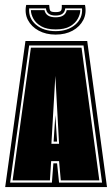

<svg xmlns="http://www.w3.org/2000/svg" viewBox="-20 -757 454 777"><path d="M1 0 83 -591H333L413 0ZM21 -18H190L196 -96H211L219 -18H393L318 -573H98ZM31 -27 105 -564H310L382 -27H226L219 -105H187L182 -27ZM188 -175H219L204 -450ZM197 -184 204 -291 211 -184ZM205 -617Q166 -617 136.5 -633Q107 -649 93 -676Q79 -703 86 -737H179Q180 -719 183.5 -713.5Q187 -708 205 -708Q223 -708 227 -714Q231 -720 230 -737H324Q331 -703 317 -676Q303 -649 274 -633Q245 -617 205 -617ZM205 -631Q254 -631 284.5 -657Q315 -683 312 -723H244Q241 -694 205 -694Q169 -694 166 -723H98Q95 -683 125.5 -657Q156 -631 205 -631ZM205 -638Q169 -638 147 -650.5Q125 -663 115 -681.5Q105 -700 105 -716H160Q166 -687 205 -687Q244 -687 250 -716H305Q305 -700 295 -681.5Q285 -663 263.5 -650.5Q242 -638 205 -638Z"/></svg>

Font: Alumni Sans Collegiate One SC
Style: Regular
Weight: 400
Designer: Robert E. Leuschke
Foundry: Robert E. Leuschke
Version: Version 1.100